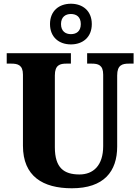

<svg xmlns="http://www.w3.org/2000/svg" viewBox="-20 -999 751 1029"><path d="M360 -761C423 -761 472 -799 472 -870C472 -941 423 -979 360 -979C297 -979 248 -941 248 -870C248 -799 297 -761 360 -761ZM360 -816C332 -816 307 -831 307 -870C307 -909 332 -924 360 -924C389 -924 413 -909 413 -870C413 -831 389 -816 360 -816ZM365 10C537 10 608 -80 608 -214V-595C608 -651 636 -658 671 -658H696V-714H447V-658H471C506 -658 533 -651 533 -599V-216C533 -111 479 -64 406 -64C323 -64 274 -99 274 -210V-595C274 -651 302 -658 336 -658H360V-714H16V-658H40C75 -658 103 -651 103 -599V-218C103 -54 210 10 365 10Z"/></svg>

Font: Noto Serif Hebrew SemiCondensed ExtraBold
Style: Regular
Weight: 800
Width: 4
Designer: Monotype Design Team
Foundry: Monotype Imaging Inc.
Version: Version 2.004